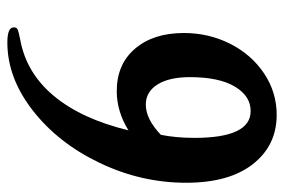

<svg xmlns="http://www.w3.org/2000/svg" viewBox="-142 -602 754 509"><g transform="rotate(90 234.5 -347.0)"><path d="M52 -7Q52 -15 58 -17.5Q64 -20 84 -24Q173 -40 234 -113.5Q295 -187 325 -311Q275 -280 221 -280Q150 -280 108.5 -328.5Q67 -377 67 -458Q67 -524 95.5 -580.5Q124 -637 174 -670.5Q224 -704 284 -704Q365 -704 414.5 -641Q464 -578 464 -464Q464 -345 411.5 -235Q359 -125 272.5 -57.5Q186 10 92 10Q52 10 52 -7ZM337 -397Q345 -438 345 -486Q345 -635 274 -635Q234 -635 209 -593Q184 -551 184 -474Q184 -419 203.5 -388Q223 -357 257 -357Q295 -357 337 -397Z"/></g></svg>

Font: Charm
Style: Bold
Weight: 700
Designer: Katatrad Aksorn Co.,Ltd.
Foundry: Cadson Demak Co.,Ltd.
Version: Version 1.001